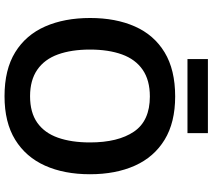

<svg xmlns="http://www.w3.org/2000/svg" viewBox="-64 -842 916 827"><g transform="rotate(90 393.5 -428.0)"><path d="M394 10Q279 10 204.5 -36Q130 -82 93.5 -165Q57 -248 57 -359Q57 -469 93.5 -551.5Q130 -634 205 -679.5Q280 -725 395 -725Q507 -725 581.5 -679.5Q656 -634 693 -551.5Q730 -469 730 -358Q730 -247 693 -164.5Q656 -82 581.5 -36Q507 10 394 10ZM394 -100Q464 -100 508 -131Q552 -162 572.5 -220Q593 -278 593 -358Q593 -479 546.5 -547.5Q500 -616 395 -616Q325 -616 280 -585Q235 -554 214 -496Q193 -438 193 -358Q193 -278 214 -220Q235 -162 280 -131Q325 -100 394 -100ZM553 -866V-778H234V-866Z"/></g></svg>

Font: Noto Sans Symbols SemiBold
Style: Regular
Weight: 600
Version: Version 2.002